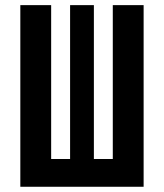

<svg xmlns="http://www.w3.org/2000/svg" viewBox="-20 -713 626 733"><path d="M57.6 0V-693.4H175.3V-106H247.6V-693.4H338.4V-106H410.6V-693.4H528.3V0Z"/></svg>

Font: Cascadia Mono NF SemiBold
Style: Regular
Weight: 600
Monospace: yes
Designer: Aaron Bell
Foundry: Saja Typeworks
Version: Version 2404.023; ttfautohint (v1.8.4)